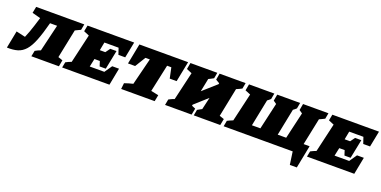

<svg xmlns="http://www.w3.org/2000/svg" viewBox="-53 -1281 4317 2174"><g transform="rotate(20 2105.5 -194.5)"><path d="M-37 2 4 -207 114 -182Q129 -216 144 -257.5Q159 -299 172.5 -342Q186 -385 197 -421L203 -440L102 -467L117 -544H697L684 -474Q665 -465 650 -458Q635 -451 619 -443L548 -96L603 -77L589 0H257L271 -70Q283 -78 303.5 -87Q324 -96 336 -100L413 -424H328Q293 -289 259 -203.5Q225 -118 184.5 -72.5Q144 -27 90.5 -11Q37 5 -37 2Z M628 0 641 -67Q657 -75 673.5 -83Q690 -91 708 -97L788 -443L722 -471L736 -544H1298L1260 -352H1178L1152 -429H981L962 -330H1028L1068 -385H1143L1097 -156H1023L1004 -215H939L918 -117H1094L1156 -207H1238L1198 0Z M1948 -544 1899 -298H1816L1789 -425H1738L1667 -96L1758 -77L1743 0H1339L1347 -72Q1374 -82 1397.5 -88.5Q1421 -95 1449 -102L1530 -425H1477L1399 -298H1313L1361 -544Z M1868 0 1881 -70Q1893 -76 1900.5 -80Q1908 -84 1918.5 -88.5Q1929 -93 1948 -100L2027 -440L1962 -467L1976 -544H2300L2287 -474Q2274 -466 2257.5 -458Q2241 -450 2227 -443L2195 -284L2357 -428L2360 -440L2314 -467L2327 -544H2641L2628 -474Q2615 -467 2597 -458.5Q2579 -450 2562 -443L2492 -96L2548 -77L2533 0H2214L2227 -71Q2239 -78 2253 -85.5Q2267 -93 2280 -100L2314 -247L2161 -110L2158 -96L2203 -77L2188 0Z M2574 0 2587 -70Q2601 -77 2614.5 -83.5Q2628 -90 2654 -100L2733 -440L2668 -467L2682 -544H2987L2974 -474Q2965 -464 2954.5 -457Q2944 -450 2936 -443L2871 -120H2973L3046 -440L3008 -467L3022 -544H3298L3285 -474Q3275 -464 3265.5 -457Q3256 -450 3247 -443L3182 -120H3284L3358 -440L3319 -467L3333 -544H3639L3626 -474Q3610 -466 3593.5 -458Q3577 -450 3561 -443L3494 -120H3566L3512 155H3428L3406 0Z M3578 0 3591 -67Q3607 -75 3623.5 -83Q3640 -91 3658 -97L3738 -443L3672 -471L3686 -544H4248L4210 -352H4128L4102 -429H3931L3912 -330H3978L4018 -385H4093L4047 -156H3973L3954 -215H3889L3868 -117H4044L4106 -207H4188L4148 0Z"/></g></svg>

Font: Piazzolla SC Black
Style: Italic
Weight: 900
Italic angle: -11.3°
Designer: Juan Pablo del Peral
Foundry: Huerta Tipografica
Version: Version 1.330